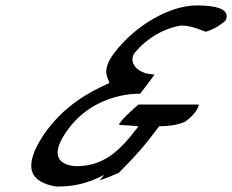

<svg xmlns="http://www.w3.org/2000/svg" viewBox="-20 -646 855 707"><path d="M141 -150C63 -32 88 25 188 41C252 41 302 30 363 -2L347 18C369 11 394 1 418 -10C485 -78 514 -111 566 -181C597 -181 632 -185 660 -197C693 -219 711 -247 712 -261H490C479 -253 414 -194 419 -186C441 -185 472 -183 490 -181C420 -88 361 -34 260 -34C184 -39 169 -86 230 -169C294 -258 398 -301 496 -301C500 -305 548 -369 549 -372C496 -372 454 -406 472 -446C519 -508 593 -545 648 -552C684 -552 721 -535 737 -529C761 -535 791 -552 811 -571C831 -616 767 -626 704 -626C603 -626 475 -550 400 -450C347 -380 384 -354 382 -340C306 -306 214 -256 141 -150Z"/></svg>

Font: Snowfall
Style: SuperObl
Weight: 400
Designer: Jasper
Foundry: Cannot Into Space Fonts
Version: Version 0.9